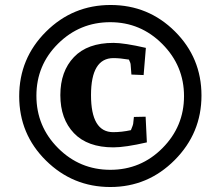

<svg xmlns="http://www.w3.org/2000/svg" viewBox="-20 -635 885 770"><path d="M423.5 -615Q575 -615 681.5 -509Q788 -403 788 -252Q788 -101 680.5 7Q573 115 422.5 115Q272 115 164.5 9Q57 -97 57 -249Q57 -401 164.5 -508Q272 -615 423.5 -615ZM422.5 46Q545 46 631.5 -41Q718 -128 718 -249.5Q718 -371 631 -458.5Q544 -546 422 -546Q300 -546 213 -460Q126 -374 126 -251Q126 -128 213 -41Q300 46 422.5 46ZM435 -44Q331 -44 276.5 -101Q222 -158 222 -253.5Q222 -349 276.5 -406Q331 -463 435 -463Q478 -463 565 -443L556 -334L507 -336L504 -375Q504 -382 497 -396Q461 -402 435 -402Q345 -402 345 -253.5Q345 -105 434 -105Q468 -105 505 -113Q514 -135 514 -138L517 -166L564 -167L569 -64Q482 -44 435 -44Z"/></svg>

Font: Andada SC
Style: Bold
Weight: 700
Designer: Carolina Giovagnoli
Foundry: Carolina Giovagnoli
Version: Version 1.003